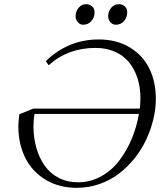

<svg xmlns="http://www.w3.org/2000/svg" viewBox="-20 -902 795 930"><path d="M68.8 -291Q68.8 -303.2 73.2 -348.1L141.1 -376H657.2Q660.2 -401.4 660.2 -426.8Q660.2 -478.5 646.2 -522.5Q632.3 -566.4 605.7 -599.4Q579.1 -632.3 537.4 -651.1Q495.6 -669.9 442.9 -669.9Q308.6 -669.9 215.8 -585.9L202.1 -606Q310.5 -710.9 458 -710.9Q544.9 -710.9 608.4 -672.6Q671.9 -634.3 703.4 -569.8Q734.9 -505.4 734.9 -422.9Q734.9 -375 722.9 -325Q710.9 -274.9 688.7 -226.8Q666.5 -178.7 632.6 -136.2Q598.6 -93.8 557.4 -61.8Q516.1 -29.8 462.9 -11Q409.7 7.8 352.1 7.8Q264.6 7.8 199.5 -32.2Q134.3 -72.3 101.6 -139.4Q68.8 -206.5 68.8 -291ZM142.1 -288.1Q142.6 -233.4 156.2 -185.5Q169.9 -137.7 196 -100.1Q222.2 -62.5 263.9 -40.8Q305.7 -19 357.9 -19Q418.5 -19 470.7 -48.3Q522.9 -77.6 559.1 -126Q595.2 -174.3 618.9 -231.7Q642.6 -289.1 652.8 -350.1H147Q142.1 -318.4 142.1 -288.1ZM346.2 -823.2Q346.2 -847.2 360.8 -864.5Q375.5 -881.8 397.9 -881.8Q414.1 -881.8 426 -871.3Q438 -860.8 438 -841.8Q438 -817.4 422.4 -799.8Q406.7 -782.2 382.8 -782.2Q367.2 -782.2 356.7 -794.9Q346.2 -807.6 346.2 -823.2ZM503.9 -823.2Q503.9 -847.2 518.8 -864.5Q533.7 -881.8 556.2 -881.8Q572.3 -881.8 584.2 -871.3Q596.2 -860.8 596.2 -841.8Q596.2 -817.4 580.6 -799.8Q564.9 -782.2 541 -782.2Q525.4 -782.2 514.6 -794.9Q503.9 -807.6 503.9 -823.2Z"/></svg>

Font: Dihjauti S
Style: Italic
Weight: 400
Italic angle: -9°
Designer: T. Christopher White
Version: Version 3.0.0